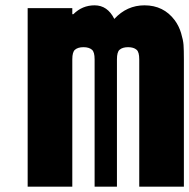

<svg xmlns="http://www.w3.org/2000/svg" viewBox="-20 -697 707 717"><path d="M333.3 -677.1Q381.5 -677.1 406.9 -626.3Q453.8 -677.1 519.5 -677.1Q591.1 -677.1 632.8 -621.1Q648.4 -599.6 656.2 -573.6Q664.1 -547.5 665.4 -529Q666.7 -510.4 666.7 -475.3V0H500V-475.3Q500 -502.6 490.2 -511.1Q479.2 -520.8 458.3 -520.8Q437.5 -520.8 426.4 -511.1Q416.7 -502.6 416.7 -475.3V0H333.3V-475.3Q333.3 -502.6 323.6 -511.1Q312.5 -520.8 291.7 -520.8Q270.8 -520.8 259.8 -511.1Q250 -502.6 250 -475.3V0H83.3V-666.7H250V-643.9H253.9Q287.1 -677.1 333.3 -677.1Z"/></svg>

Font: TypoPRO Monoid
Style: Bold
Weight: 700
Width: 4
Monospace: yes
Designer: Andreas Larsen (@larsenwork)
Version: Version 0.61